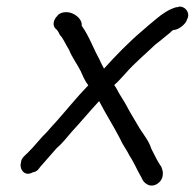

<svg xmlns="http://www.w3.org/2000/svg" viewBox="-20 -527 594 585"><path d="M44 -32C38 -13 54 13 80 -2C86 -3 91 -5 96 -10L103 -19C120 -39 135 -55 153 -76C171 -91 184 -109 199 -126C227 -156 254 -189 282 -219C301 -182 327 -141 346 -104C354 -85 367 -69 375 -52C388 -33 398 -8 411 14C415 23 419 30 429 35C448 46 475 29 476 5C477 -2 475 -10 472 -17V-18C462 -32 454 -48 446 -64L441 -74C434 -97 418 -116 406 -135C393 -158 379 -179 366 -204L361 -213C352 -228 342 -243 334 -259L328 -268C339 -277 350 -290 363 -304C390 -335 425 -364 453 -391L467 -402C476 -410 491 -421 499 -428C499 -428 505 -436 511 -436C522 -436 546 -452 550 -468C559 -483 550 -500 537 -505C532 -507 528 -508 520 -505H517C497 -500 473 -484 458 -471C446 -461 424 -443 412 -432C372 -398 332 -357 297 -318C294 -323 290 -331 287 -337L283 -346C264 -380 252 -416 230 -447C229 -448 229 -450 229 -451V-452C229 -472 203 -490 183 -490C173 -490 164 -488 156 -481V-480C142 -467 139 -449 150 -439C154 -437 160 -427 163 -419H164C173 -409 181 -390 191 -374C199 -353 215 -332 225 -312C232 -297 238 -281 249 -267C213 -230 184 -193 150 -155C141 -145 133 -137 124 -126C103 -106 85 -81 63 -60C58 -55 44 -45 44 -32Z"/></svg>

Font: Scribbler
Style: BdIta
Weight: 700
Designer: Mew Too
Foundry: Cannot Into Space Fonts
Version: Version 1.001